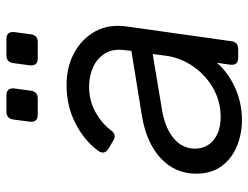

<svg xmlns="http://www.w3.org/2000/svg" viewBox="-110 -670 792 613"><g transform="rotate(-90 286.5 -364.0)"><path d="M209 12Q165 12 126 -4Q87 -20 62.5 -52.5Q38 -85 38 -134Q38 -202 88 -248Q138 -294 226 -308L430 -341L432 -359Q438 -399 422 -425Q406 -451 377.5 -463.5Q349 -476 316 -476Q272 -476 236 -456.5Q200 -437 176 -406Q163 -387 143 -399L118 -414Q97 -427 111 -447Q143 -491 198.5 -519.5Q254 -548 321 -548Q379 -548 424 -523.5Q469 -499 492.5 -456Q516 -413 508 -356L461 -22Q458 0 436 0H408Q383 0 386 -26L392 -68Q361 -32 312.5 -10Q264 12 209 12ZM118 -138Q118 -101 145.5 -78.5Q173 -56 219 -56Q269 -56 311 -80Q353 -104 381 -144.5Q409 -185 415 -234L420 -273L240 -243Q183 -233 150.5 -205.5Q118 -178 118 -138ZM226 -640Q201 -640 204 -666L211 -718Q214 -740 236 -740H288Q313 -740 310 -714L303 -662Q300 -640 278 -640ZM406 -640Q381 -640 384 -666L391 -718Q394 -740 416 -740H468Q493 -740 490 -714L483 -662Q480 -640 458 -640Z"/></g></svg>

Font: Pitagon Sans Text
Style: Italic
Weight: 400
Italic angle: -8°
Designer: Travis Tran
Foundry: Pitagon
Version: Version 1.001; ttfautohint (v1.8.4.7-5d5b);gftools[0.9.26]